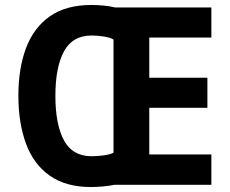

<svg xmlns="http://www.w3.org/2000/svg" viewBox="-20 -837 926 773"><path d="M348 -817Q372 -817 398 -814.5Q424 -812 443 -807H831V-686H581V-524H815V-403H581V-215H831V-93H441Q422 -89 396 -86.5Q370 -84 346 -84Q245 -84 180 -130Q115 -176 84.5 -259Q54 -342 54 -452Q54 -562 85 -644Q116 -726 181 -771.5Q246 -817 348 -817ZM349 -694Q272 -694 237.5 -630Q203 -566 203 -451Q203 -336 237.5 -272Q272 -208 349 -208Q372 -208 397.5 -211.5Q423 -215 437 -222V-678Q423 -686 398 -690Q373 -694 349 -694Z"/></svg>

Font: Noto Sans Telugu UI SemiCondensed
Style: Bold
Weight: 700
Width: 4
Designer: Jelle Bosma - Monotype Design Team
Foundry: Monotype Imaging Inc.
Version: Version 2.005; ttfautohint (v1.8.4.7-5d5b)